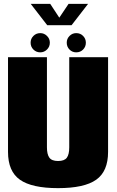

<svg xmlns="http://www.w3.org/2000/svg" viewBox="-20 -971 604 994"><path d="M280.5 3Q416.5 3 478 -40.5Q539.5 -84 539.5 -184.5V-675H338.5V-208.5Q338.5 -171.5 326 -154.5Q313.5 -137.5 280.5 -137.5Q248 -137.5 235.5 -154.8Q223 -172 223 -208.5V-675H21.5V-184.5Q21.5 -84 83.2 -40.5Q145 3 280.5 3ZM188.5 -700Q208.5 -700 223.2 -714.5Q238 -729 238 -750Q238 -770.5 223.2 -785Q208.5 -799.5 188.5 -799.5Q167.5 -799.5 153 -785Q138.5 -770.5 138.5 -750Q138.5 -729 153 -714.5Q167.5 -700 188.5 -700ZM374.5 -700Q396 -700 410.2 -714.5Q424.5 -729 424.5 -750Q424.5 -770.5 410.2 -785Q396 -799.5 374.5 -799.5Q354.5 -799.5 340 -785Q325.5 -770.5 325.5 -750Q325.5 -729 339.8 -714.5Q354 -700 374.5 -700ZM224.5 -840.5H350.5L436 -951H335L287 -879.5L240 -951H139Z"/></svg>

Font: Anybody Condensed Black
Style: Regular
Weight: 900
Width: 3
Designer: Tyler Finck
Foundry: Etcetera Type Company
Version: Version 1.113;gftools[0.9.25]